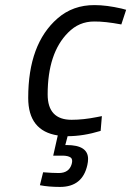

<svg xmlns="http://www.w3.org/2000/svg" viewBox="-20 -530 520 761"><path d="M168.9 -155.8Q168.9 -55.2 263.7 -55.2Q310.5 -55.2 363.8 -65.9L383.8 -69.8L378.9 -11.2Q310.1 9.8 248 9.8L238.8 44.9H244.1Q329.1 44.9 329.1 100.1Q329.1 111.3 326.2 124Q307.1 210.9 217.8 210.9Q172.4 210.9 138.2 204.1L150.9 152.8Q188 155.8 212.9 155.8Q253.9 155.8 264.2 120.1Q269.5 101.1 259.8 94.2Q250 87.4 230 86.9H190.9L209 6.8Q91.8 -11.2 91.8 -142.1Q91.8 -356 208 -457Q269 -510.3 355 -509.8Q401.9 -509.8 461.9 -496.1L480 -491.2L460.9 -433.1Q396 -445.3 353 -444.8Q293 -444.8 250 -400.9Q168.9 -319.8 168.9 -155.8Z"/></svg>

Font: TitilliumWeb-Italic
Style: Italic
Weight: 400
Italic angle: -13°
Version: Version 1.001;PS 57.000;hotconv 1.0.70;makeotf.lib2.5.55311